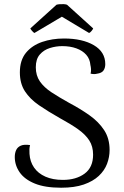

<svg xmlns="http://www.w3.org/2000/svg" viewBox="-20 -891 595 925"><path d="M274.6 13.4Q196.8 13.4 147.6 -6.7Q98.4 -26.8 74.8 -60.7Q51.2 -94.6 51.2 -134.6Q51.2 -153.8 58 -168.3Q64.7 -182.7 80.8 -189.5Q96.9 -196.3 124.8 -192Q122.3 -182.7 121.7 -172.5Q121.2 -162.2 122.1 -149.8Q124.4 -112.5 143.9 -84Q163.4 -55.6 198.7 -40Q234.1 -24.3 282.8 -24.3Q346.7 -24.3 387.6 -54.5Q428.5 -84.6 428.5 -145.8Q428.5 -185.7 410 -214.5Q391.5 -243.2 355.8 -268.5Q320.2 -293.7 268.2 -321.9Q210.7 -354.6 167.4 -384.3Q124.1 -414.1 99.9 -451.5Q75.7 -489 75.7 -542.2Q75.7 -600.7 104.9 -636.5Q134.2 -672.2 182.7 -688.9Q231.3 -705.5 288.3 -705.5Q376.8 -705.5 432 -673.3Q487.2 -641 487.2 -582Q487.2 -564 478.7 -551.5Q470.2 -538.9 446.9 -535.8Q434.2 -532.2 416.5 -536.2Q419.1 -547.3 418.5 -558Q417.8 -568.6 415.5 -577.8Q413.2 -607.1 395.4 -627.1Q377.6 -647.2 347.9 -658Q318.2 -668.8 279.8 -668.8Q249.6 -668.8 220.3 -659.6Q191.1 -650.5 171.8 -628.4Q152.5 -606.4 152.5 -566.9Q152.5 -527.2 172.2 -498.7Q191.9 -470.2 228.1 -446.3Q264.3 -422.5 312.9 -395.5Q367.5 -366.7 411.4 -335.4Q455.4 -304.2 481.7 -264.1Q508 -224 508 -168.4Q508 -134.4 495.8 -101.9Q483.5 -69.4 455.9 -43.5Q428.3 -17.6 383.7 -2.1Q339 13.4 274.6 13.4ZM302.8 -868.2 428.9 -754.1Q427.8 -750.1 421.5 -742.3Q415.2 -734.5 409.2 -732.1L278 -810.5L145.8 -732.1Q140.8 -734.5 134.2 -742.3Q127.6 -750.1 126.1 -754.1L252.2 -868.2Q258.2 -870.1 268.1 -870.8Q278 -871.5 287.4 -871Q296.8 -870.5 302.8 -868.2Z"/></svg>

Font: Arima Thin
Style: Regular
Weight: 100
Designer: Joana Correia and Natanael Gama
Foundry: NDISCOVER
Version: Version 1.101;gftools[0.9.23]